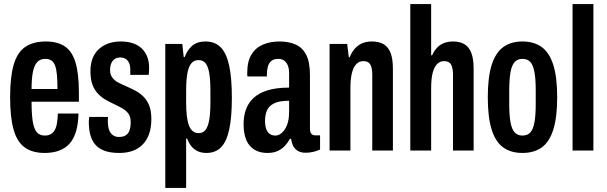

<svg xmlns="http://www.w3.org/2000/svg" viewBox="-20 -744 2998 949"><path d="M201 12Q140 12 102 -15.5Q64 -43 47 -104Q30 -165 30 -263Q30 -365 48 -425.5Q66 -486 105.5 -512.5Q145 -539 207 -539Q262 -539 298.5 -516Q335 -493 352.5 -437.5Q370 -382 370 -284V-241H136Q136 -183 141.5 -146Q147 -109 161 -91.5Q175 -74 202 -74Q217 -74 229 -80Q241 -86 249 -98.5Q257 -111 261 -132Q265 -153 266 -183H368Q367 -134 356.5 -97Q346 -60 325.5 -36Q305 -12 273.5 0Q242 12 201 12ZM136 -304H264Q264 -345 261.5 -373Q259 -401 252.5 -419Q246 -437 234 -445Q222 -453 204 -453Q177 -453 162.5 -435.5Q148 -418 142 -385Q136 -352 136 -304Z M570 12Q525 12 496 1Q467 -10 450 -30.5Q433 -51 426 -79Q419 -107 419 -140Q419 -145 419.5 -152Q420 -159 421 -166H514Q513 -159 513 -153.5Q513 -148 513 -142Q513 -121 518.5 -104Q524 -87 536.5 -77Q549 -67 568 -67Q589 -67 602 -75.5Q615 -84 620.5 -100.5Q626 -117 626 -141Q626 -167 614.5 -182.5Q603 -198 584.5 -208.5Q566 -219 545 -229Q525 -238 504.5 -249.5Q484 -261 466 -279Q448 -297 437.5 -324Q427 -351 427 -392Q427 -429 438 -456.5Q449 -484 470 -502.5Q491 -521 518 -530Q545 -539 576 -539Q610 -539 636 -530.5Q662 -522 680 -505Q698 -488 707.5 -464Q717 -440 717 -409Q717 -401 716.5 -391.5Q716 -382 715 -374H624V-399Q624 -421 617.5 -434Q611 -447 600 -453.5Q589 -460 574 -460Q562 -460 552.5 -455.5Q543 -451 536.5 -442.5Q530 -434 527 -423Q524 -412 524 -398Q524 -375 535.5 -360Q547 -345 565.5 -335.5Q584 -326 605 -317Q626 -308 648 -296.5Q670 -285 688 -267.5Q706 -250 717 -223.5Q728 -197 728 -156Q728 -112 716.5 -80.5Q705 -49 684 -28.5Q663 -8 634.5 2Q606 12 570 12Z M797 185V-527H881L888 -462H893Q904 -494 928.5 -516.5Q953 -539 996 -539Q1042 -539 1070.5 -510.5Q1099 -482 1112.5 -421Q1126 -360 1126 -260Q1126 -164 1113 -104Q1100 -44 1072.5 -16Q1045 12 1000 12Q976 12 957.5 3.5Q939 -5 926 -21Q913 -37 905 -59H900V185ZM962 -86Q983 -86 995.5 -101.5Q1008 -117 1014 -150.5Q1020 -184 1020 -239V-294Q1020 -347 1014.5 -381Q1009 -415 996.5 -431Q984 -447 961 -447Q938 -447 924.5 -429.5Q911 -412 905.5 -378Q900 -344 900 -294V-239Q900 -199 903.5 -170Q907 -141 914.5 -122.5Q922 -104 934 -95Q946 -86 962 -86Z M1302 12Q1274 12 1252 3Q1230 -6 1214.5 -24Q1199 -42 1191.5 -69Q1184 -96 1184 -131Q1184 -170 1195.5 -202.5Q1207 -235 1233 -259.5Q1259 -284 1302.5 -297.5Q1346 -311 1409 -311V-382Q1409 -404 1403 -419.5Q1397 -435 1385 -444Q1373 -453 1356 -453Q1332 -453 1320 -442Q1308 -431 1303.5 -413.5Q1299 -396 1299 -374V-366H1203Q1202 -370 1202 -374.5Q1202 -379 1202 -384Q1202 -440 1222.5 -474Q1243 -508 1279.5 -523.5Q1316 -539 1362 -539Q1406 -539 1440 -524.5Q1474 -510 1493 -474Q1512 -438 1512 -372V-108Q1512 -92 1518.5 -83.5Q1525 -75 1538 -75H1562V-5Q1547 2 1528.5 6.5Q1510 11 1491 11Q1468 11 1452.5 2Q1437 -7 1429 -23Q1421 -39 1419 -58H1413Q1403 -39 1388 -23Q1373 -7 1352 2.5Q1331 12 1302 12ZM1341 -74Q1354 -74 1366 -82Q1378 -90 1388 -105Q1398 -120 1403.5 -141.5Q1409 -163 1409 -191V-246Q1359 -246 1333.5 -232.5Q1308 -219 1299 -197Q1290 -175 1290 -148Q1290 -124 1295.5 -107.5Q1301 -91 1312.5 -82.5Q1324 -74 1341 -74Z M1609 0V-527H1696L1704 -461H1708Q1720 -489 1736 -506Q1752 -523 1772.5 -531Q1793 -539 1817 -539Q1854 -539 1877 -525Q1900 -511 1911 -481.5Q1922 -452 1922 -404V0H1820V-375Q1820 -390 1818 -402Q1816 -414 1811.5 -423Q1807 -432 1798 -437Q1789 -442 1776 -442Q1756 -442 1741.5 -427.5Q1727 -413 1719.5 -383.5Q1712 -354 1712 -308V0Z M2008 0V-724H2111V-471H2116Q2127 -495 2142 -510Q2157 -525 2176.5 -532Q2196 -539 2219 -539Q2254 -539 2276.5 -525Q2299 -511 2310 -481.5Q2321 -452 2321 -404V0H2219V-375Q2219 -390 2217 -402Q2215 -414 2210.5 -423Q2206 -432 2197 -437Q2188 -442 2175 -442Q2155 -442 2140.5 -427.5Q2126 -413 2118.5 -383.5Q2111 -354 2111 -308V0Z M2562 12Q2505 12 2467 -15.5Q2429 -43 2410 -104Q2391 -165 2391 -263Q2391 -362 2410 -422.5Q2429 -483 2467 -511Q2505 -539 2562 -539Q2620 -539 2658 -511Q2696 -483 2715 -422.5Q2734 -362 2734 -263Q2734 -165 2715 -104Q2696 -43 2658 -15.5Q2620 12 2562 12ZM2562 -74Q2587 -74 2601 -89Q2615 -104 2621.5 -138.5Q2628 -173 2628 -231V-295Q2628 -354 2621.5 -388.5Q2615 -423 2601 -438Q2587 -453 2562 -453Q2539 -453 2524.5 -438Q2510 -423 2503.5 -388.5Q2497 -354 2497 -295V-231Q2497 -173 2503.5 -138.5Q2510 -104 2524.5 -89Q2539 -74 2562 -74Z M2810 0V-724H2913V0Z"/></svg>

Font: Archivo ExtraCondensed SemiBold
Style: Regular
Weight: 600
Width: 2
Designer: Hector Gatti
Foundry: Omnibus-Type
Version: Version 2.001